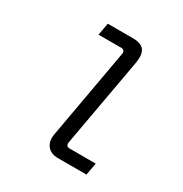

<svg xmlns="http://www.w3.org/2000/svg" viewBox="-167 -849 934 978"><g transform="rotate(30 300.0 -360.0)"><path d="M310 0Q267 0 246 -26.5Q225 -53 233 -97L327 -623Q331 -648 307 -648H174L187 -720H334Q383 -720 401 -696.5Q419 -673 411 -622L317 -98Q313 -72 337 -72H490L477 0Z"/></g></svg>

Font: DM Mono
Style: Italic
Weight: 400
Italic angle: -10°
Designer: Colophon Foundry
Foundry: Colophon Foundry
Version: Version 1.000; ttfautohint (v1.8.2.53-6de2)